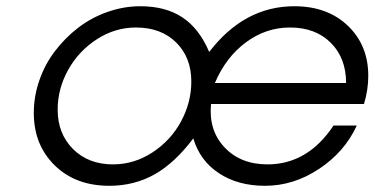

<svg xmlns="http://www.w3.org/2000/svg" viewBox="-20 -580 1196 613"><path d="M87.9 -219.2Q87.9 -272.5 105.7 -323.7Q123.5 -375 155.8 -417.2Q188 -459.5 230 -491.7Q272 -523.9 323.5 -542Q375 -560.1 428.2 -560.1Q508.8 -560.1 562.5 -524.4Q616.2 -488.8 647.9 -414.1Q759.8 -560.1 919.9 -560.1Q1025.4 -560.1 1090.6 -497.8Q1155.8 -435.5 1155.8 -337.9Q1155.8 -293.5 1142.1 -248H653.8Q645.5 -164.1 696.8 -109.6Q748 -55.2 834 -55.2Q962.4 -55.2 1044.9 -179.2H1119.1Q1080.6 -95.2 999 -41Q917.5 13.2 826.2 13.2Q739.7 13.2 679 -26.9Q618.2 -66.9 597.2 -138.2Q538.1 -59.6 473.4 -23.2Q408.7 13.2 329.1 13.2Q221.2 13.2 154.5 -52.2Q87.9 -117.7 87.9 -219.2ZM164.1 -230Q164.1 -153.3 213.1 -104.2Q262.2 -55.2 340.8 -55.2Q408.2 -55.2 466.6 -93.3Q524.9 -131.3 557.9 -192.1Q590.8 -252.9 590.8 -319.8Q590.8 -396.5 542.5 -444.3Q494.1 -492.2 414.1 -492.2Q347.2 -492.2 289.1 -454.6Q231 -417 197.5 -356.7Q164.1 -296.4 164.1 -230ZM666 -314.9H1085Q1085 -394.5 1036.1 -443.4Q987.3 -492.2 905.8 -492.2Q829.1 -492.2 765.1 -444.8Q701.2 -397.5 666 -314.9Z"/></svg>

Font: Involve
Style: Italic
Weight: 400
Italic angle: -10.5°
Designer: Stefan Peev
Foundry: Context Ltd.
Version: Version 1.001